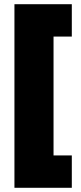

<svg xmlns="http://www.w3.org/2000/svg" viewBox="-20 -769 387 912"><path d="M48.6 123V-749H321.1V-595.3H234.3V-30.7H321.1V123Z"/></svg>

Font: TitilliumWeb ExtraLight
Style: Regular
Weight: 400
Designer: Mohamed Gaber, Accademia di Belle Arti di Urbino and others
Foundry: Kief Type Foundry, Accademia di Belle Arti di Urbino and others
Version: Version 3.000; ttfautohint (v1.8.2)